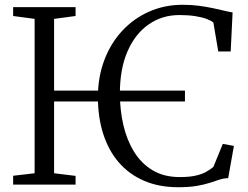

<svg xmlns="http://www.w3.org/2000/svg" viewBox="-20 -773 1040 804"><path d="M754.5 -393.5V-348H131V-393.5ZM125 -47.5V-694L35 -706V-743H296.5V-706L206.5 -694V-47.5L296.5 -36.5V0H35V-37ZM726 11Q645.5 11 582.8 -16.2Q520 -43.5 477.2 -93.2Q434.5 -143 412.2 -212.5Q390 -282 390 -366.5Q390 -450.5 416.8 -521.2Q443.5 -592 491.8 -644Q540 -696 604.8 -724.5Q669.5 -753 745 -753Q781 -753 813 -748.8Q845 -744.5 871.8 -738.8Q898.5 -733 919.5 -728Q940.5 -723 954 -721L946 -557.5H894L873.5 -678.5Q864.5 -686.5 845.2 -693.8Q826 -701 797.2 -705.5Q768.5 -710 731.5 -710Q659 -710 602.8 -671Q546.5 -632 514.2 -558.5Q482 -485 482 -381.5Q482 -312.5 496.5 -249.8Q511 -187 541.2 -137.8Q571.5 -88.5 619 -60Q666.5 -31.5 732.5 -31.5Q772.5 -31.5 799 -37.5Q825.5 -43.5 843 -53.2Q860.5 -63 873.5 -74L913 -170.5L959.5 -162L935.5 -27Q916 -26.5 898 -20.5Q880 -14.5 857.8 -7.2Q835.5 0 803.8 5.5Q772 11 726 11Z"/></svg>

Font: Merriweather 48pt Light
Style: Regular
Weight: 300
Version: Version 2.100